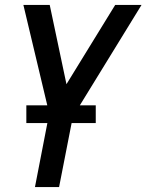

<svg xmlns="http://www.w3.org/2000/svg" viewBox="-20 -550 595 780"><path d="M122 210 180 -89 75 -530H182L250 -208L448 -530H555L276 -76L220 210ZM369 -50H87V-122H369Z"/></svg>

Font: Lode Dark
Style: Bold Italic
Weight: 700
Italic angle: -11°
Monospace: yes
Designer: Belleve Invis
Foundry: Belleve Invis
Version: Version 29.2.0; ttfautohint (v1.8.3)